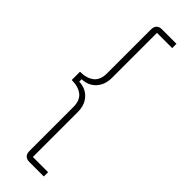

<svg xmlns="http://www.w3.org/2000/svg" viewBox="-299 -771 919 919"><g transform="rotate(45 161.0 -311.0)"><path d="M159 138Q121 138 121 99V-197Q121 -242 95 -262.5Q69 -283 24 -283V-339Q69 -339 95 -359.5Q121 -380 121 -425V-721Q121 -760 159 -760H256V-731H153V-427Q153 -380 126.5 -350.5Q100 -321 55 -319V-303Q100 -301 126.5 -271.5Q153 -242 153 -195V109H256V138Z"/></g></svg>

Font: IBM Plex Sans Thai ExtLt
Style: Regular
Weight: 200
Designer: Mike Abbink, Paul van der Laan, Pieter van Rosmalen, Ben Mitchell, Mark Frömberg
Foundry: Bold Monday
Version: Version 1.2